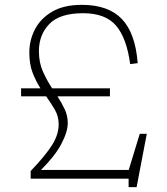

<svg xmlns="http://www.w3.org/2000/svg" viewBox="-20 -737 690 792"><path d="M433.5 -372.5V-339.5H217Q234.5 -313 247 -286.2Q259.5 -259.5 259.5 -229Q259.5 -193.5 233 -143.2Q206.5 -93 149 -36H511L556.5 -185H585.5L543.5 35H510.5V0H106.5V-31.5Q169 -97 195.5 -139.8Q222 -182.5 222 -223.5Q222 -257.5 206.2 -284.5Q190.5 -311.5 170.5 -339.5H67V-372.5H147Q128.5 -401 114.8 -436.2Q101 -471.5 101 -520.5Q101 -571 124 -615.8Q147 -660.5 195 -688.8Q243 -717 317.5 -717Q426.5 -717 482.5 -658.8Q538.5 -600.5 548 -476.5L517 -472.5Q502.5 -580 458.8 -631.2Q415 -682.5 322.5 -682.5Q226.5 -682.5 183.5 -638Q140.5 -593.5 140.5 -526Q140.5 -478.5 157.2 -441.5Q174 -404.5 195 -372.5Z"/></svg>

Font: Newsreader 6pt ExtraLight
Style: Regular
Weight: 275
Designer: Hugues Gentile
Foundry: Production Type
Version: Version 1.003; ttfautohint (v1.8.3)